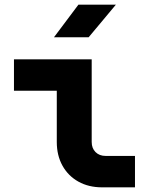

<svg xmlns="http://www.w3.org/2000/svg" viewBox="-20 -805 640 825"><path d="M419 0Q361 0 317 -24.5Q273 -49 248.5 -93Q224 -137 224 -195V-415H40V-550H374V-195Q374 -168 390.5 -151.5Q407 -135 434 -135H560V0ZM212 -645 317 -785H478L361 -645Z"/></svg>

Font: NKDuy Mono ExtraBold
Style: Regular
Weight: 800
Monospace: yes
Designer: NKDuy
Foundry: NKDuy
Version: Version 2.251; ttfautohint (v1.8.4.7-5d5b)